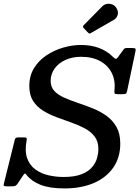

<svg xmlns="http://www.w3.org/2000/svg" viewBox="-49 -1012 760 1048"><path d="M227.5 -570Q227.5 -536.5 248 -515Q268.5 -493.5 302.5 -478.5Q336.5 -463.5 377 -450Q417.5 -436.5 458 -420.2Q498.5 -404 532.2 -379.8Q566 -355.5 586.8 -319Q607.5 -282.5 607.5 -228Q607.5 -153 569.8 -98Q532 -43 463.5 -13.2Q395 16.5 303 16.5Q222 16.5 172.2 -3.2Q122.5 -23 97 -56Q90 -65.5 87 -65Q84 -64.5 76.5 -53.5L46.5 -8.5Q41.5 -2 36.2 1.5Q31 5 19 5H-10.5Q-23 5 -26.8 3Q-30.5 1 -28 -9L31.5 -248.5Q33.5 -256 37.2 -259Q41 -262 50.5 -262H85.5Q99 -262 97 -249.5Q85 -188.5 99 -149Q113 -109.5 144.2 -87Q175.5 -64.5 216 -55.2Q256.5 -46 297.5 -46Q359 -46 396.8 -61.2Q434.5 -76.5 454.2 -100.2Q474 -124 481 -150.2Q488 -176.5 488 -198.5Q488 -240 467.5 -266.8Q447 -293.5 413.2 -311.5Q379.5 -329.5 339.5 -343.5Q299.5 -357.5 259.2 -372.5Q219 -387.5 185.2 -408.5Q151.5 -429.5 131.2 -461.8Q111 -494 111 -542.5Q111 -598.5 137 -640.5Q163 -682.5 205.5 -710.5Q248 -738.5 297 -752.5Q346 -766.5 392 -766.5Q448.5 -766.5 492 -750Q535.5 -733.5 566 -703Q577 -692 582.2 -690.8Q587.5 -689.5 597.5 -703.5L622 -737Q626.5 -744 630.2 -747Q634 -750 645.5 -750H670Q686.5 -750 689.8 -746.5Q693 -743 690 -730L644.5 -514Q642 -502.5 636.8 -500.2Q631.5 -498 617 -498H594.5Q579 -498 576.8 -502.2Q574.5 -506.5 576 -519Q581.5 -572 561.2 -613.2Q541 -654.5 498.2 -678.2Q455.5 -702 393.5 -702Q346 -702 308.5 -685Q271 -668 249.2 -638Q227.5 -608 227.5 -570ZM585.5 -970Q599 -948.5 593.2 -930.2Q587.5 -912 571 -903L449.5 -833Q443 -829 439.5 -829Q436 -829 430.5 -835L408 -858.5Q400 -867 408 -874.5L509 -977Q524.5 -993.5 548.8 -991.2Q573 -989 585.5 -970Z"/></svg>

Font: Besley* Medium
Style: Italic
Weight: 500
Italic angle: -13°
Designer: Owen Earl
Foundry: indestructible type*
Version: Version 3.000; ttfautohint (v1.8.3)